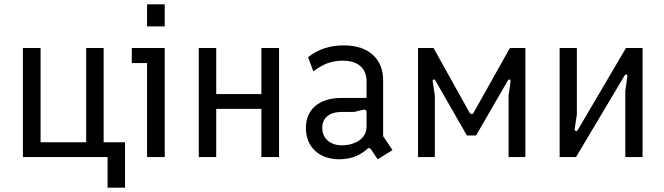

<svg xmlns="http://www.w3.org/2000/svg" viewBox="-20 -720 3045 880"><path d="M85 0H473V140H553V-68H455V-500H375V-68H166V-500H85Z M654 0H735V-500H584V-431H654ZM654 -599H735V-700H654Z M891 0H971V-221H1178V0H1259V-500H1178V-289H971V-500H891Z M1680 -36 1711 10 1779 -32 1736 -96V-353C1736 -444 1676 -512 1556 -512C1493 -512 1441 -496 1392 -458L1416 -393C1458 -425 1499 -442 1551 -442C1625 -442 1660 -403 1660 -348V-271H1544C1445 -271 1382 -221 1382 -133C1382 -48 1441 10 1535 10C1596 10 1635 -12 1664 -38C1670 -43 1675 -43 1680 -36ZM1546 -54C1492 -54 1457 -87 1457 -134C1457 -181 1491 -207 1547 -207H1603L1645 -217C1655 -219 1660 -215 1660 -207V-138C1660 -87 1610 -54 1546 -54Z M1896 0H1973V-282L1963 -347C1962 -356 1971 -360 1976 -350L2120 -99H2162L2307 -350C2313 -360 2321 -356 2320 -347L2311 -282V0H2388V-500H2317L2151 -204C2146 -195 2138 -195 2132 -204L1967 -500H1896Z M2545 0H2620L2841 -371C2848 -384 2857 -379 2855 -368L2846 -303V0H2925V-500H2849L2628 -124C2622 -114 2613 -120 2614 -129L2624 -196V-500H2545Z"/></svg>

Font: Finlandica
Style: Regular
Weight: 400
Designer: Niklas Ekholm, Juho Hiilivirta, Jaakko Suomalainen
Foundry: Helsinki Type Studio
Version: Version 2.000;Glyphs 3.2 (3202)